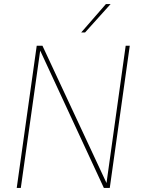

<svg xmlns="http://www.w3.org/2000/svg" viewBox="-20 -921 690 941"><path d="M62 0 160 -697H188L502 -24L596 -697H616L518 0H489L177 -673L82 0ZM378 -762 499 -901H522L397 -762Z"/></svg>

Font: Hanken Grotesk Thin
Style: Italic
Weight: 250
Italic angle: -8°
Designer: Alfredo Marco Pradil
Foundry: Hanken Design Co.
Version: Version 3.013